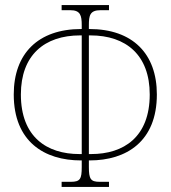

<svg xmlns="http://www.w3.org/2000/svg" viewBox="-20 -734 671 754"><path d="M222 0H408V-20H371C336 -20 329 -31 329 -78V-104H332C476 -104 596 -178 596 -363C596 -523 501 -620 331 -620H329V-635C329 -673 333 -694 375 -694H408V-714H222V-694H256C296 -694 301 -673 301 -635V-620H299C129 -620 34 -523 34 -363C34 -178 154 -104 298 -104H301V-78C301 -31 295 -20 258 -20H222ZM301 -129H292C164 -129 62 -196 62 -363C62 -517 154 -595 295 -595H301ZM329 -129V-595H335C476 -595 568 -517 568 -363C568 -196 466 -129 338 -129Z"/></svg>

Font: Noto Serif ExtraCondensed Thin
Style: Regular
Weight: 100
Width: 2
Designer: Monotype Design Team
Foundry: Monotype Imaging Inc.
Version: Version 2.013